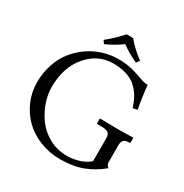

<svg xmlns="http://www.w3.org/2000/svg" viewBox="-185 -951 1063 1109"><g transform="rotate(30 346.5 -396.5)"><path d="M384.8 -805.2Q422.9 -757.8 485.4 -710.9L469.7 -690.4Q411.1 -715.8 363.3 -752Q313 -715.3 256.3 -690.4L242.2 -710.9Q287.1 -745.1 341.8 -805.2ZM374.5 -657.7Q427.2 -657.7 469 -646.5Q510.7 -635.3 540.3 -624Q569.8 -612.8 592.8 -612.8Q600.6 -530.3 614.7 -459L585 -453.1Q573.7 -488.8 558.6 -516.1Q543.5 -543.5 518.1 -568.6Q492.7 -593.8 452.9 -607.4Q413.1 -621.1 360.8 -621.1Q258.3 -621.1 188.5 -538.6Q118.7 -456.1 118.7 -326.7Q118.7 -275.9 137 -223.6Q155.3 -171.4 188.7 -126.5Q222.2 -81.5 275.6 -53Q329.1 -24.4 392.6 -24.4Q435.1 -24.4 475.1 -37.4Q515.1 -50.3 540 -73.7V-227.1Q540 -250.5 527.3 -260.7Q514.6 -271 485.4 -271H459Q450.7 -271 450.7 -279.3V-305.2L452.6 -307.1Q539.6 -305.2 578.6 -305.2L671.9 -307.1L673.8 -305.2V-279.3Q673.8 -271 666 -271H665Q640.1 -271 630.4 -260Q620.6 -249 620.6 -227.1V-111.3Q620.6 -97.2 636.7 -82.5Q582 -36.6 518.1 -12.2Q454.1 12.2 370.1 12.2Q296.4 12.2 232.7 -13.4Q168.9 -39.1 125.2 -82.5Q81.5 -126 56.6 -184.3Q31.7 -242.7 31.7 -307.1Q31.7 -371.1 50.8 -427.7Q69.8 -484.4 103 -525.9Q136.2 -567.4 179.7 -597.4Q223.1 -627.4 272.9 -642.6Q322.8 -657.7 374.5 -657.7Z"/></g></svg>

Font: Libertinage
Style: b
Weight: 400
Designer: OSP
Foundry: OSP
Version: Version 1.0; 2008; OFL relea